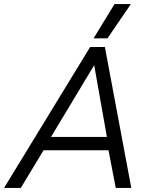

<svg xmlns="http://www.w3.org/2000/svg" viewBox="-20 -932 771 952"><path d="M548 -912H629L513 -742H444ZM427 -699H500L631 0H554L518 -187H196L83 0H0ZM510 -253 447 -609 233 -253Z"/></svg>

Font: Prompt Light
Style: Italic
Weight: 300
Italic angle: -12°
Designer: Katatrad Team
Foundry: CadsonDemak
Version: Version 1.000